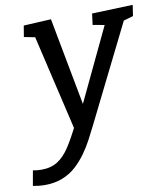

<svg xmlns="http://www.w3.org/2000/svg" viewBox="-140 -605 790 916"><g transform="rotate(-10 255.5 -147.0)"><path d="M2 240Q-24 240 -54 234L-41 161Q-30 163 -20 164Q-10 165 0 165Q47 165 79.5 144Q112 123 139 81Q166 39 197 -24L191 12L78 -471L88 -461L27 -473L36 -527L169 -534L257 -67L231 -72L421 -472L425 -461L360 -473L367 -527L565 -534L557 -481L495 -463L513 -473L278 0Q263 30 246 62.5Q229 95 206.5 126.5Q184 158 155.5 184Q127 210 89 225Q51 240 2 240Z"/></g></svg>

Font: Bitter Thin Medium
Style: Italic
Weight: 500
Italic angle: -9°
Version: Version 3.021